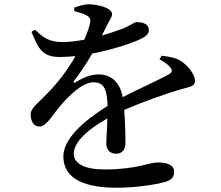

<svg xmlns="http://www.w3.org/2000/svg" viewBox="-20 -824 1040 903"><path d="M260 -556C285 -556 310 -558 335 -560C301 -500 254 -436 200 -382C159 -338 124 -317 124 -285C125 -252 139 -228 167 -229C199 -230 229 -286 265 -328C303 -372 367 -437 419 -437C469 -437 483 -406 486 -326C378 -258 278 -173 278 -89C278 -6 339 59 530 59C615 59 715 44 755 32C790 22 799 7 799 -16C799 -48 766 -60 723 -60C680 -60 622 -27 473 -27C376 -27 327 -55 327 -101C327 -158 396 -217 485 -267C484 -219 480 -175 480 -149C480 -115 502 -101 527 -101C555 -101 570 -122 570 -152C570 -187 569 -250 564 -307C651 -345 759 -383 831 -404C876 -417 897 -418 897 -443C897 -477 860 -519 829 -538C808 -551 784 -557 740 -562L730 -545C749 -535 769 -522 779 -509C793 -494 790 -483 773 -474C722 -445 632 -406 557 -367C545 -434 506 -474 444 -474C404 -474 368 -457 335 -437C327 -432 324 -437 328 -443C367 -495 394 -537 413 -572C518 -592 612 -625 648 -644C671 -655 680 -668 680 -682C680 -710 654 -720 624 -720C610 -720 601 -708 564 -692C539 -682 501 -669 459 -657L489 -716C499 -737 507 -744 507 -758C507 -789 433 -804 396 -804C378 -804 351 -796 329 -788V-772C353 -765 374 -759 388 -751C406 -741 407 -730 403 -713C399 -694 390 -668 376 -637C342 -631 309 -627 280 -626C209 -625 182 -649 145 -684L128 -674C161 -595 179 -556 260 -556Z"/></svg>

Font: GenKiMin2 TW SB
Style: Regular
Weight: 600
Version: Version 2.100;PS 2.1;hotconv 16.6.51;makeotf.lib2.5.65220 DE